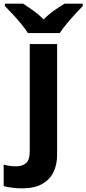

<svg xmlns="http://www.w3.org/2000/svg" viewBox="-84 -786 471 1046"><path d="M34.2 240.2Q8.8 240.2 -18.6 236.6Q-45.9 232.9 -64 228V110.8Q-45.9 115.7 -30 117.9Q-14.2 120.1 5.9 120.1Q36.1 120.1 57.1 103.3Q78.1 86.4 78.1 37.1V-545.9H227.1V59.1Q227.1 108.9 208 150.1Q189 191.4 146.5 215.8Q104 240.2 34.2 240.2ZM67.9 -606Q54.2 -628.4 31.7 -655.5Q9.3 -682.6 -14.6 -708.5Q-38.6 -734.4 -57.1 -752.9V-766.1H42Q67.9 -749.5 97.7 -728.3Q127.4 -707 153.8 -680.2Q179.7 -707 210.7 -728.8Q241.7 -750.5 268.1 -766.1H366.7V-752.9Q349.1 -734.9 325.2 -709Q301.3 -683.1 278.6 -655.8Q255.9 -628.4 241.7 -606Z"/></svg>

Font: Wonky
Style: Regular
Weight: 400
Designer: Monotype Design Team
Foundry: Monotype Imaging Inc.
Version: Version 3.000